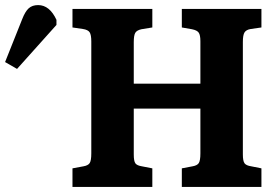

<svg xmlns="http://www.w3.org/2000/svg" viewBox="-236 -735 1097 755"><path d="M49 0V-73L92 -81Q110 -84 116.5 -93.5Q123 -103 123 -132V-572Q123 -598 116.5 -608Q110 -618 90 -621L49 -627V-700H363V-627L320 -620Q302 -616 296 -606Q290 -596 290 -569V-406H552V-573Q552 -597 545.5 -606.5Q539 -616 519 -620L479 -627V-700H792V-627L750 -621Q732 -618 725.5 -607.5Q719 -597 719 -570V-128Q719 -102 725.5 -93Q732 -84 752 -81L792 -73V0H479V-73L521 -81Q539 -84 545.5 -93.5Q552 -103 552 -132V-308H290V-128Q290 -101 296.5 -92.5Q303 -84 322 -81L363 -73V0ZM-169 -464 -216 -491 -149 -659Q-137 -690 -123 -702.5Q-109 -715 -86 -715Q-41 -715 -14 -657V-637Z"/></svg>

Font: Literata
Style: Bold
Weight: 700
Designer: Latin by Veronika Burian and Jose Scaglione. Greek by Irene Vlachou. Cyrillic by Vera Evstafieva.
Foundry: TypeTogether
Version: Version 3.103; ttfautohint (v1.8.4.7-5d5b);gftools[0.9.29]